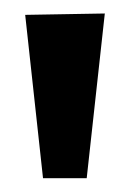

<svg xmlns="http://www.w3.org/2000/svg" viewBox="-20 -795 186 279"><path d="M106 -536.1H42.5L16.6 -773.4L132.3 -775.4Z"/></svg>

Font: Lapsus Pro (theguybrush.com)
Style: Bold
Weight: 700
Designer: Jose Roses
Version: Version 1.00 February 9, 2018, initial release